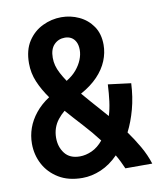

<svg xmlns="http://www.w3.org/2000/svg" viewBox="-81 -775 723 851"><g transform="rotate(-10 280.0 -350.0)"><path d="M222 9Q159 9 115.5 -17.5Q72 -44 49.5 -86.5Q27 -129 27 -179Q27 -215 39 -249Q51 -283 76 -314Q101 -345 138 -369Q110 -408 93 -448Q76 -488 76 -532Q76 -592 101.5 -631Q127 -670 167.5 -689.5Q208 -709 252 -709Q294 -709 331.5 -691.5Q369 -674 392.5 -640Q416 -606 416 -556Q416 -520 401.5 -484.5Q387 -449 357 -417.5Q327 -386 280 -360Q300 -337 317.5 -316.5Q335 -296 351.5 -278Q368 -260 384 -241Q393 -270 397.5 -304.5Q402 -339 404 -380L507 -367Q504 -305 489.5 -251.5Q475 -198 453 -155Q479 -119 501.5 -80Q524 -41 537 0H416Q409 -16 401 -32.5Q393 -49 384 -64Q348 -27 306 -9Q264 9 222 9ZM227 -87Q254 -87 281.5 -99.5Q309 -112 332 -140Q300 -182 264 -221Q228 -260 195 -298Q178 -284 164.5 -267Q151 -250 144 -229.5Q137 -209 137 -186Q137 -145 159.5 -116Q182 -87 227 -87ZM227 -427Q255 -444 272.5 -465Q290 -486 299 -508.5Q308 -531 308 -552Q308 -574 300.5 -588.5Q293 -603 280.5 -610Q268 -617 252 -617Q223 -617 203.5 -597Q184 -577 184 -538Q184 -520 188.5 -503Q193 -486 203 -467Q213 -448 227 -427Z"/></g></svg>

Font: Ubuntu Sans Mono SemiBold
Style: Regular
Weight: 600
Monospace: yes
Designer: Dalton Maag Ltd
Foundry: Dalton Maag Ltd
Version: Version 1.006